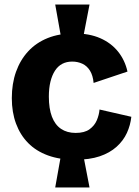

<svg xmlns="http://www.w3.org/2000/svg" viewBox="-20 -745 611 845"><path d="M248 -585 223 -725H374L347 -585ZM223 80 248 -60H347L374 80ZM311 -42Q243 -42 191 -61Q139 -80 104 -115.5Q69 -151 50.5 -201Q32 -251 32 -313Q32 -377 50.5 -429Q69 -481 104 -519Q139 -557 190 -577.5Q241 -598 307 -598Q373 -598 421 -577Q469 -556 499.5 -518Q530 -480 541 -430L392 -380Q389 -413 376 -434Q363 -455 342.5 -464.5Q322 -474 298 -474Q273 -474 254 -464Q235 -454 222 -434Q209 -414 202 -385.5Q195 -357 195 -320Q195 -267 208.5 -231.5Q222 -196 248.5 -178Q275 -160 313 -160Q352 -160 374 -176Q396 -192 406 -215.5Q416 -239 418 -263L558 -231Q554 -194 538.5 -160Q523 -126 493 -99Q463 -72 418.5 -57Q374 -42 311 -42Z"/></svg>

Font: Bricolage Grotesque ExtraBold
Style: Regular
Weight: 800
Designer: Mathieu Triay
Foundry: Atelier Triay
Version: Version 1.001;gftools[0.9.33.dev8+g029e19f]